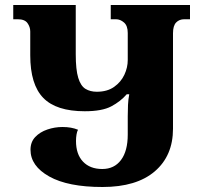

<svg xmlns="http://www.w3.org/2000/svg" viewBox="-20 -734 806 768"><path d="M423 -714H740V-657H717Q697 -657 684.5 -644Q672 -631 672 -601V-219Q672 -111 599 -48.5Q526 14 390 14Q252 14 177 -28Q102 -70 102 -135Q102 -166 121 -186Q140 -206 169.5 -216Q199 -226 230 -226Q266 -226 292 -215Q288 -208 286 -195.5Q284 -183 284 -170Q284 -117 312 -87.5Q340 -58 389 -58Q437 -58 464 -94Q491 -130 491 -196V-269Q491 -293 492 -314.5Q493 -336 497 -357H487Q462 -328 425 -308.5Q388 -289 319 -289Q205 -289 153 -342.5Q101 -396 101 -513V-608Q101 -626 90 -641.5Q79 -657 51 -657H33V-714H283V-517Q283 -455 293 -422.5Q303 -390 322 -378.5Q341 -367 367 -367Q409 -367 436.5 -386.5Q464 -406 477.5 -435Q491 -464 491 -494V-602Q491 -631 476 -644Q461 -657 444 -657H423Z"/></svg>

Font: Noto Serif Georgian ExtraBold
Style: Regular
Weight: 800
Designer: Monotype Design Team, Akaki Razmadze
Foundry: Google LLC
Version: Version 2.003; ttfautohint (v1.8.4.7-5d5b)